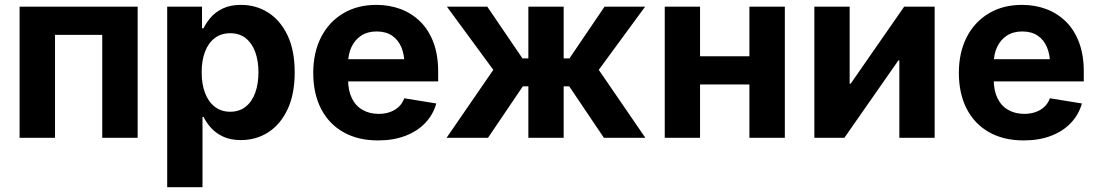

<svg xmlns="http://www.w3.org/2000/svg" viewBox="-20 -570 4539 794"><path d="M549.3 -542.5V0H402.8V-425.8H207.5V0H61V-542.5Z M671.4 204.1V-542.5H815.4V-453.1H821.8Q832.5 -475.6 851.6 -497.8Q870.6 -520 901.4 -534.9Q932.1 -549.8 977.1 -549.8Q1038.6 -549.8 1088.6 -518.3Q1138.7 -486.8 1168.7 -424.6Q1198.7 -362.3 1198.7 -270.5Q1198.7 -180.7 1169.4 -118.2Q1140.1 -55.7 1089.8 -23.2Q1039.6 9.3 976.1 9.3Q933.1 9.3 902.6 -5.1Q872.1 -19.5 852.5 -41.5Q833 -63.5 821.8 -86.4H817.4V204.1ZM932.1 -107.9Q969.7 -107.9 995.8 -128.7Q1022 -149.4 1035.4 -186.3Q1048.8 -223.1 1048.8 -271Q1048.8 -318.8 1035.4 -355.2Q1022 -391.6 996.1 -412.1Q970.2 -432.6 932.1 -432.6Q894.5 -432.6 868.2 -412.6Q841.8 -392.6 827.9 -356.4Q814 -320.3 814 -271Q814 -222.2 827.9 -185.5Q841.8 -148.9 868.4 -128.4Q895 -107.9 932.1 -107.9Z M1543.5 10.7Q1460.4 10.7 1400.1 -23.4Q1339.8 -57.6 1307.6 -120.4Q1275.4 -183.1 1275.4 -268.6Q1275.4 -352.5 1307.6 -415.8Q1339.8 -479 1398.7 -514.4Q1457.5 -549.8 1536.6 -549.8Q1590.3 -549.8 1636.7 -532.5Q1683.1 -515.1 1718 -480.7Q1752.9 -446.3 1772.5 -394.5Q1792 -342.8 1792 -273.9V-233.4H1334.5V-325.2H1721.2L1652.8 -300.8Q1652.8 -343.3 1639.9 -374.3Q1627 -405.3 1601.3 -422.6Q1575.7 -439.9 1537.6 -439.9Q1500 -439.9 1473.6 -422.6Q1447.3 -405.3 1433.3 -375.2Q1419.4 -345.2 1419.4 -306.6V-242.2Q1419.4 -195.8 1435.1 -163.8Q1450.7 -131.8 1479.5 -115.5Q1508.3 -99.1 1545.9 -99.1Q1571.8 -99.1 1593 -106.7Q1614.3 -114.3 1629.2 -128.4Q1644 -142.6 1651.9 -163.6L1784.2 -142.1Q1771.5 -96.2 1738.8 -61.8Q1706.1 -27.3 1656.5 -8.3Q1606.9 10.7 1543.5 10.7Z M1826.7 0 2020 -281.2 1828.1 -542.5H1995.1L2140.6 -328.6H2165V-542.5H2311V-328.6H2335L2480 -542.5H2647.9L2456.1 -281.2L2648.9 0H2477.5L2334 -212.9H2311V0H2165V-212.9H2142.1L1998 0Z M3119.6 -337.4V-220.7H2834.5V-337.4ZM2875 -542.5V0H2729V-542.5ZM3225.6 -542.5V0H3079.1V-542.5Z M3845.2 0H3699.2V-320.3H3695.3L3471.7 0H3347.7V-542.5H3493.7V-223.6H3497.6L3719.2 -542.5H3845.2Z M4213.4 10.7Q4130.4 10.7 4070.1 -23.4Q4009.8 -57.6 3977.5 -120.4Q3945.3 -183.1 3945.3 -268.6Q3945.3 -352.5 3977.5 -415.8Q4009.8 -479 4068.6 -514.4Q4127.4 -549.8 4206.5 -549.8Q4260.3 -549.8 4306.6 -532.5Q4353 -515.1 4387.9 -480.7Q4422.9 -446.3 4442.4 -394.5Q4461.9 -342.8 4461.9 -273.9V-233.4H4004.4V-325.2H4391.1L4322.8 -300.8Q4322.8 -343.3 4309.8 -374.3Q4296.9 -405.3 4271.2 -422.6Q4245.6 -439.9 4207.5 -439.9Q4169.9 -439.9 4143.6 -422.6Q4117.2 -405.3 4103.3 -375.2Q4089.4 -345.2 4089.4 -306.6V-242.2Q4089.4 -195.8 4105 -163.8Q4120.6 -131.8 4149.4 -115.5Q4178.2 -99.1 4215.8 -99.1Q4241.7 -99.1 4262.9 -106.7Q4284.2 -114.3 4299.1 -128.4Q4314 -142.6 4321.8 -163.6L4454.1 -142.1Q4441.4 -96.2 4408.7 -61.8Q4376 -27.3 4326.4 -8.3Q4276.9 10.7 4213.4 10.7Z"/></svg>

Font: Inter 16pt
Style: Bold
Weight: 700
Version: Version 4.001;git-66647c0bb